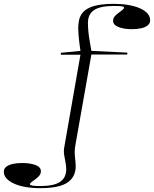

<svg xmlns="http://www.w3.org/2000/svg" viewBox="-150 -765 802 1000"><path d="M185 0 269 -480H167V-490L269 -500Q262 -547 259 -583.5Q256 -620 259 -643Q262 -679 282.5 -701.5Q303 -724 342.5 -734.5Q382 -745 443 -745Q484 -745 519 -739Q554 -733 579.5 -721.5Q605 -710 618.5 -694.5Q632 -679 632 -659Q632 -644 620 -633.5Q608 -623 586.5 -618Q565 -613 537 -613Q496 -613 467.5 -624Q439 -635 439 -657Q439 -670 447.5 -680Q456 -690 467.5 -698Q479 -706 487.5 -713Q496 -720 496 -725Q496 -730 485 -732Q474 -734 443 -734Q372 -734 340 -712.5Q308 -691 308 -646Q308 -627 310 -604Q312 -581 316.5 -554.5Q321 -528 326 -500L513 -491V-481H326L241 0Q238 22 239.5 41.5Q241 61 243 78.5Q245 96 244 113Q240 148 219.5 170.5Q199 193 160 204Q121 215 60 215Q18 215 -16.5 209Q-51 203 -76.5 191.5Q-102 180 -116 164.5Q-130 149 -130 129Q-130 114 -118 104Q-106 94 -84.5 89Q-63 84 -35 84Q7 84 35 94.5Q63 105 63 127Q63 140 54.5 150Q46 160 35 168Q24 176 15 182.5Q6 189 6 195Q6 199 17.5 201.5Q29 204 59 204Q130 204 162.5 182.5Q195 161 195 116Q195 99 191 80Q187 61 184 41Q181 21 185 0Z"/></svg>

Font: Kalnia SemiExpanded ExtraLight
Style: Regular
Weight: 250
Width: 6
Designer: Frida Medrano
Foundry: Frida Medrano
Version: Version 1.105